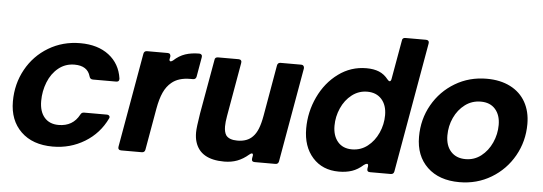

<svg xmlns="http://www.w3.org/2000/svg" viewBox="-50 -911 3030 1071"><g transform="rotate(5 1465.0 -375.5)"><path d="M30 -220Q30 -318 75 -399.5Q120 -481 199.5 -528.5Q279 -576 377 -576Q475 -576 537 -528.5Q599 -481 611 -399V-395Q611 -380 594 -380H464Q448 -380 444 -396Q428 -454 355 -454Q304 -454 265.5 -423Q227 -392 207 -341.5Q187 -291 187 -236Q187 -177 215.5 -144Q244 -111 295 -111Q375 -111 411 -179Q417 -192 431 -192H558Q568 -192 572.5 -186Q577 -180 573 -172Q532 -86 451.5 -37Q371 12 273 12Q160 12 95 -51Q30 -114 30 -220Z M655 0Q646 0 641.5 -5.5Q637 -11 639 -20L732 -548Q735 -564 751 -564H867Q876 -564 880 -558.5Q884 -553 883 -544L881 -535L880 -529Q880 -519 887 -519Q892 -519 900 -525Q930 -553 964.5 -564.5Q999 -576 1043 -576Q1051 -576 1055.5 -570.5Q1060 -565 1058 -556L1039 -447Q1036 -431 1020 -431H1005Q939 -431 901 -399Q874 -377 857.5 -341Q841 -305 831 -249L790 -16Q787 0 771 0Z M1070 -84Q1063 -106 1063 -137Q1063 -164 1076 -244L1130 -548Q1131 -564 1149 -564H1264Q1273 -564 1277.5 -558.5Q1282 -553 1280 -544L1227 -242Q1221 -208 1221 -184Q1221 -152 1233 -134Q1251 -111 1296 -111Q1352 -111 1382 -143Q1399 -160 1410.5 -188.5Q1422 -217 1430 -262L1480 -548Q1483 -564 1499 -564H1615Q1623 -564 1627.5 -558.5Q1632 -553 1631 -544L1538 -16Q1535 0 1519 0H1403Q1384 0 1387 -20L1389 -31L1390 -37Q1390 -47 1383 -47Q1379 -47 1369 -39Q1339 -13 1306 -0.5Q1273 12 1233 12Q1099 12 1070 -84Z M1673 -212Q1673 -305 1712.5 -389Q1752 -473 1822 -524.5Q1892 -576 1979 -576Q2020 -576 2049.5 -564Q2079 -552 2101 -524Q2108 -515 2114 -515Q2120 -515 2123 -527L2162 -747Q2163 -763 2181 -763H2296Q2305 -763 2309.5 -757.5Q2314 -752 2312 -743L2184 -16Q2181 0 2165 0H2049Q2030 0 2033 -20L2035 -31V-36Q2035 -45 2028 -45Q2022 -45 2011 -37Q1981 -10 1948.5 1Q1916 12 1875 12Q1783 12 1728 -49.5Q1673 -111 1673 -212ZM2105 -324Q2105 -380 2075.5 -413Q2046 -446 1995 -446Q1947 -446 1909 -416.5Q1871 -387 1850 -339.5Q1829 -292 1829 -241Q1829 -185 1857.5 -151.5Q1886 -118 1937 -118Q1986 -118 2024 -147.5Q2062 -177 2083.5 -224.5Q2105 -272 2105 -324Z M2304 -221Q2304 -319 2350 -400Q2396 -481 2475.5 -528.5Q2555 -576 2653 -576Q2729 -576 2785 -547.5Q2841 -519 2870.5 -466.5Q2900 -414 2900 -344Q2900 -247 2854 -165.5Q2808 -84 2728 -36Q2648 12 2550 12Q2436 12 2370 -51Q2304 -114 2304 -221ZM2741 -325Q2741 -380 2712 -413Q2683 -446 2631 -446Q2581 -446 2542.5 -417Q2504 -388 2482.5 -341.5Q2461 -295 2461 -242Q2461 -185 2491 -152Q2521 -119 2573 -119Q2622 -119 2660 -148.5Q2698 -178 2719.5 -225.5Q2741 -273 2741 -325Z"/></g></svg>

Font: Open Sauce Two ExtraBold Italic
Style: Regular
Weight: 800
Italic angle: -10°
Designer: Alfredo Marco Pradil
Foundry: Creative Sauce Fz LLC
Version: Version 1.477